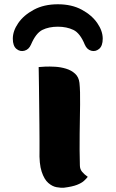

<svg xmlns="http://www.w3.org/2000/svg" viewBox="-20 -875 541 899"><path d="M377 -666Q355 -720 323.5 -735Q292 -750 251 -750Q209 -750 178.5 -735Q148 -720 125 -666Q115 -643 94.5 -637.5Q74 -632 57 -646Q40 -660 40 -694Q40 -730 65.5 -767Q91 -804 138.5 -829.5Q186 -855 251 -855Q316 -855 363 -829.5Q410 -804 435.5 -767Q461 -730 461 -694Q461 -660 444 -646Q427 -632 407 -637.5Q387 -643 377 -666ZM354 -101Q354 -83 364.5 -70.5Q375 -58 391 -47Q384 -38 373 -28Q362 -18 340.5 -9.5Q319 -1 279 4Q265 5 245 1.5Q225 -2 206 -18.5Q187 -35 175 -71.5Q163 -108 165 -172Q165 -183 165 -215Q165 -247 164.5 -291Q164 -335 163.5 -382Q163 -429 162.5 -469.5Q162 -510 161.5 -535.5Q161 -561 161 -561Q170 -562 191 -563Q212 -564 238 -562.5Q264 -561 289 -553.5Q314 -546 331.5 -530Q349 -514 352 -487Q356 -449 355 -385.5Q354 -322 353 -247.5Q352 -173 354 -101Z"/></svg>

Font: Potta One
Style: Regular
Weight: 400
Designer: 108,108go
Foundry: Font Zone 108
Version: Version 1.000